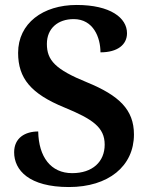

<svg xmlns="http://www.w3.org/2000/svg" viewBox="-20 -744 610 774"><path d="M258 10C417 10 520 -74 520 -202C520 -302 460 -359 331 -412C203 -464 169 -501 169 -567C169 -630 214 -667 277 -667C357 -667 385 -592 385 -533C454 -533 492 -564 492 -610C492 -672 425 -724 289 -724C153 -724 53 -650 53 -531C53 -428 105 -366 239 -311C353 -264 402 -231 402 -161C402 -92 353 -46 271 -46C185 -46 136 -111 134 -214C81 -214 37 -188 37 -130C37 -58 97 10 258 10Z"/></svg>

Font: Noto Serif Yezidi SemiBold
Style: Regular
Weight: 600
Designer: Dalton Maag Ltd
Foundry: Dalton Maag Ltd
Version: Version 1.001